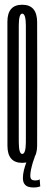

<svg xmlns="http://www.w3.org/2000/svg" viewBox="-20 -700 194 830"><path d="M76 4Q140 4 140.5 -69.5Q141 -143 141 -337Q141 -530.5 140.5 -605Q140 -679.5 76 -679.5Q12 -679.5 12 -605.8Q12 -532 12 -337Q12 -143 12.2 -69.5Q12.5 4 76 4ZM76 -34.5Q61.5 -34.5 61.2 -85.5Q61 -136.5 61 -337Q61 -539 61.2 -590Q61.5 -641 76 -641Q91.5 -641 91.8 -590Q92 -539 92 -337Q92 -136.5 91.8 -85.5Q91.5 -34.5 76 -34.5ZM124.5 110.5Q131.5 110.5 137.8 109.8Q144 109 148.2 107.5Q152.5 106 154 105.5L151.5 75Q151 76 147.5 77.5Q144 79 139.2 79.5Q134.5 80 130 80Q121.5 80 116.2 75.5Q111 71 111 59Q111 48 114.2 32.5Q117.5 17 122.2 1.5Q127 -14 130.5 -22.5H103.5Q100.5 -14 94.2 1.5Q88 17 83.5 35.2Q79 53.5 79 69Q79 86.5 85.8 95.5Q92.5 104.5 102.8 107.5Q113 110.5 124.5 110.5Z"/></svg>

Font: Anybody UltraCondensed Light
Style: Regular
Weight: 300
Width: 1
Version: Version 1.113;gftools[0.9.25]